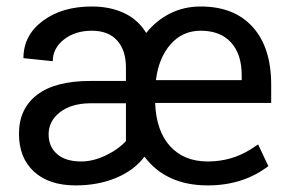

<svg xmlns="http://www.w3.org/2000/svg" viewBox="-20 -558 884 588"><path d="M616.2 9.8Q488.8 9.8 422.4 -78.1Q390.6 -36.1 335.4 -13.2Q280.3 9.8 211.4 9.8Q129.9 9.8 84 -32.5Q38.1 -74.7 38.1 -148.4Q38.1 -225.1 93.5 -267.6Q148.9 -310.1 256.8 -310.1H365.7V-351.6Q365.7 -403.8 338.9 -433.8Q312 -463.9 261.2 -463.9Q210 -463.9 175.8 -437Q141.6 -410.2 141.6 -370.6L51.8 -379.9Q51.8 -449.7 110.8 -493.9Q169.9 -538.1 261.2 -538.1Q317.4 -538.1 360.4 -517.8Q403.3 -497.6 427.7 -457Q458.5 -495.6 501 -516.8Q543.5 -538.1 594.7 -538.1Q697.3 -538.1 753.9 -475.3Q810.5 -412.6 810.5 -298.8V-242.7H455.1Q458.5 -156.7 501 -110.1Q543.5 -63.5 616.2 -63.5Q688.5 -63.5 747.6 -100.6L770.5 -115.7L801.8 -49.3Q724.6 9.8 616.2 9.8ZM229 -63.5Q264.2 -63.5 302.7 -81.5Q341.3 -99.6 365.7 -126V-241.7H254.4Q197.3 -240.7 163.1 -213.9Q128.9 -187 128.9 -146.5Q128.9 -108.9 154.8 -86.2Q180.7 -63.5 229 -63.5ZM594.7 -463.9Q538.6 -463.9 502.2 -422.1Q465.8 -380.4 457.5 -312.5H720.2V-327.6Q720.2 -392.1 687.5 -428Q654.8 -463.9 594.7 -463.9Z"/></svg>

Font: RobotoDraft
Style: Regular
Weight: 400
Version: Version 2.001101; 2014